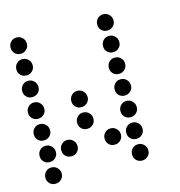

<svg xmlns="http://www.w3.org/2000/svg" viewBox="-102 -779 803 856"><g transform="rotate(-15 300.0 -350.5)"><path d="M49 -688Q34 -688 23.5 -677Q13 -666 13 -651V-649Q13 -634 23.5 -623.5Q34 -613 49 -613H51Q66 -613 77 -623.5Q88 -634 88 -649V-651Q88 -666 77 -677Q66 -688 51 -688ZM449 -688Q434 -688 423.5 -677Q413 -666 413 -651V-649Q413 -634 423.5 -623.5Q434 -613 449 -613H451Q466 -613 477 -623.5Q488 -634 488 -649V-651Q488 -666 477 -677Q466 -688 451 -688ZM49 -588Q34 -588 23.5 -577Q13 -566 13 -551V-549Q13 -534 23.5 -523.5Q34 -513 49 -513H51Q66 -513 77 -523.5Q88 -534 88 -549V-551Q88 -566 77 -577Q66 -588 51 -588ZM449 -588Q434 -588 423.5 -577Q413 -566 413 -551V-549Q413 -534 423.5 -523.5Q434 -513 449 -513H451Q466 -513 477 -523.5Q488 -534 488 -549V-551Q488 -566 477 -577Q466 -588 451 -588ZM49 -488Q34 -488 23.5 -477Q13 -466 13 -451V-449Q13 -434 23.5 -423.5Q34 -413 49 -413H51Q66 -413 77 -423.5Q88 -434 88 -449V-451Q88 -466 77 -477Q66 -488 51 -488ZM449 -488Q434 -488 423.5 -477Q413 -466 413 -451V-449Q413 -434 423.5 -423.5Q434 -413 449 -413H451Q466 -413 477 -423.5Q488 -434 488 -449V-451Q488 -466 477 -477Q466 -488 451 -488ZM49 -388Q34 -388 23.5 -377Q13 -366 13 -351V-349Q13 -334 23.5 -323.5Q34 -313 49 -313H51Q66 -313 77 -323.5Q88 -334 88 -349V-351Q88 -366 77 -377Q66 -388 51 -388ZM249 -388Q234 -388 223.5 -377Q213 -366 213 -351V-349Q213 -334 223.5 -323.5Q234 -313 249 -313H251Q266 -313 277 -323.5Q288 -334 288 -349V-351Q288 -366 277 -377Q266 -388 251 -388ZM449 -388Q434 -388 423.5 -377Q413 -366 413 -351V-349Q413 -334 423.5 -323.5Q434 -313 449 -313H451Q466 -313 477 -323.5Q488 -334 488 -349V-351Q488 -366 477 -377Q466 -388 451 -388ZM49 -288Q34 -288 23.5 -277Q13 -266 13 -251V-249Q13 -234 23.5 -223.5Q34 -213 49 -213H51Q66 -213 77 -223.5Q88 -234 88 -249V-251Q88 -266 77 -277Q66 -288 51 -288ZM249 -288Q234 -288 223.5 -277Q213 -266 213 -251V-249Q213 -234 223.5 -223.5Q234 -213 249 -213H251Q266 -213 277 -223.5Q288 -234 288 -249V-251Q288 -266 277 -277Q266 -288 251 -288ZM449 -288Q434 -288 423.5 -277Q413 -266 413 -251V-249Q413 -234 423.5 -223.5Q434 -213 449 -213H451Q466 -213 477 -223.5Q488 -234 488 -249V-251Q488 -266 477 -277Q466 -288 451 -288ZM49 -188Q34 -188 23.5 -177Q13 -166 13 -151V-149Q13 -134 23.5 -123.5Q34 -113 49 -113H51Q66 -113 77 -123.5Q88 -134 88 -149V-151Q88 -166 77 -177Q66 -188 51 -188ZM149 -188Q134 -188 123.5 -177Q113 -166 113 -151V-149Q113 -134 123.5 -123.5Q134 -113 149 -113H151Q166 -113 177 -123.5Q188 -134 188 -149V-151Q188 -166 177 -177Q166 -188 151 -188ZM349 -188Q334 -188 323.5 -177Q313 -166 313 -151V-149Q313 -134 323.5 -123.5Q334 -113 349 -113H351Q366 -113 377 -123.5Q388 -134 388 -149V-151Q388 -166 377 -177Q366 -188 351 -188ZM449 -188Q434 -188 423.5 -177Q413 -166 413 -151V-149Q413 -134 423.5 -123.5Q434 -113 449 -113H451Q466 -113 477 -123.5Q488 -134 488 -149V-151Q488 -166 477 -177Q466 -188 451 -188ZM49 -88Q34 -88 23.5 -77Q13 -66 13 -51V-49Q13 -34 23.5 -23.5Q34 -13 49 -13H51Q66 -13 77 -23.5Q88 -34 88 -49V-51Q88 -66 77 -77Q66 -88 51 -88ZM449 -88Q434 -88 423.5 -77Q413 -66 413 -51V-49Q413 -34 423.5 -23.5Q434 -13 449 -13H451Q466 -13 477 -23.5Q488 -34 488 -49V-51Q488 -66 477 -77Q466 -88 451 -88Z"/></g></svg>

Font: Doto Rounded
Style: Bold
Weight: 700
Monospace: yes
Version: Version 1.000